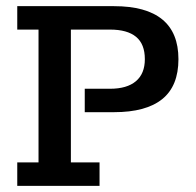

<svg xmlns="http://www.w3.org/2000/svg" viewBox="-20 -603 635 623"><path d="M36 0V-76H105V-507H36V-583H350Q454 -583 506.5 -540Q559 -497 559 -411Q559 -324 506.5 -281.5Q454 -239 350 -239H255V-315H337Q392 -315 421 -339.5Q450 -364 450 -411Q450 -460 421.5 -483.5Q393 -507 337 -507H210V-76H303V0Z"/></svg>

Font: Rokkitt SemiBold Medium
Style: Regular
Weight: 500
Version: Version 3.103